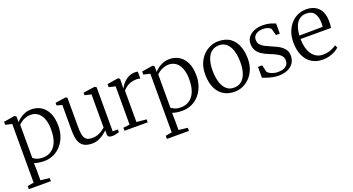

<svg xmlns="http://www.w3.org/2000/svg" viewBox="-50 -1178 3747 2039"><g transform="rotate(-20 1823.0 -159.0)"><path d="M12 235.5V200L83.5 188V-475.5L10 -492.5V-527L129 -546.5H138L153 -533.5V-470.5Q167.5 -487 191.8 -506.2Q216 -525.5 250 -539Q284 -552.5 326.5 -552.5Q384 -552.5 432 -524.2Q480 -496 508.5 -437.2Q537 -378.5 537 -288Q537 -225 517.5 -170.8Q498 -116.5 462.2 -75.5Q426.5 -34.5 377.2 -11.8Q328 11 268.5 11Q238 11 207 6Q176 1 158 -6.5L160 80V188.5L261 200V235.5ZM269 -28.5Q323 -28.5 364 -55.8Q405 -83 428.2 -138.2Q451.5 -193.5 451.5 -278Q451.5 -336 439.5 -378.2Q427.5 -420.5 406.5 -447.5Q385.5 -474.5 357.8 -487.5Q330 -500.5 298.5 -500.5Q266.5 -500.5 239.2 -490.2Q212 -480 191.8 -465.8Q171.5 -451.5 160 -439V-66Q168.5 -54 198 -41.2Q227.5 -28.5 269 -28.5Z M1037 8.5Q1014 8.5 1001 -0.2Q988 -9 988 -33V-74.5Q970 -56 943.2 -36.2Q916.5 -16.5 883.8 -3Q851 10.5 814 10.5Q726 10.5 689.2 -37.2Q652.5 -85 652.5 -191.5V-482.5L592.5 -500V-529L707.5 -546.5H715L729.5 -536.5V-200.5Q729.5 -148 737.8 -113.2Q746 -78.5 768.2 -61.5Q790.5 -44.5 833 -44.5Q865 -44.5 893 -54.2Q921 -64 943.5 -78.8Q966 -93.5 982 -108V-482.5L909 -500V-529L1034 -546.5H1041L1059 -536.5V-37H1118.5L1117.5 -6.5Q1101.5 -1.5 1082 3.5Q1062.5 8.5 1037 8.5Z M1179 0V-34L1252 -43V-475.5L1179.5 -492.5V-527L1297 -546.5H1308L1323 -533.5V-509.5L1321 -423L1322.5 -426.5Q1327 -437 1340 -456.5Q1353 -476 1374.8 -496.5Q1396.5 -517 1426.8 -531.2Q1457 -545.5 1495 -545.5Q1507.5 -545.5 1514.8 -544.2Q1522 -543 1526.5 -541.5V-462.5Q1523 -465 1512.2 -467.5Q1501.5 -470 1486 -470Q1446 -470 1416.8 -459.8Q1387.5 -449.5 1366.2 -433Q1345 -416.5 1329.5 -398.5V-44L1441.5 -33.5V0Z M1572.5 235.5V200L1644 188V-475.5L1570.5 -492.5V-527L1689.5 -546.5H1698.5L1713.5 -533.5V-470.5Q1728 -487 1752.2 -506.2Q1776.5 -525.5 1810.5 -539Q1844.5 -552.5 1887 -552.5Q1944.5 -552.5 1992.5 -524.2Q2040.5 -496 2069 -437.2Q2097.5 -378.5 2097.5 -288Q2097.5 -225 2078 -170.8Q2058.5 -116.5 2022.8 -75.5Q1987 -34.5 1937.8 -11.8Q1888.5 11 1829 11Q1798.5 11 1767.5 6Q1736.5 1 1718.5 -6.5L1720.5 80V188.5L1821.5 200V235.5ZM1829.5 -28.5Q1883.5 -28.5 1924.5 -55.8Q1965.5 -83 1988.8 -138.2Q2012 -193.5 2012 -278Q2012 -336 2000 -378.2Q1988 -420.5 1967 -447.5Q1946 -474.5 1918.2 -487.5Q1890.5 -500.5 1859 -500.5Q1827 -500.5 1799.8 -490.2Q1772.5 -480 1752.2 -465.8Q1732 -451.5 1720.5 -439V-66Q1729 -54 1758.5 -41.2Q1788 -28.5 1829.5 -28.5Z M2188.5 -269.5Q2188.5 -337 2209.5 -389.5Q2230.5 -442 2266.2 -478.5Q2302 -515 2346.2 -534Q2390.5 -553 2436.5 -553Q2522.5 -553 2574.2 -514Q2626 -475 2649 -411.2Q2672 -347.5 2672 -273Q2672 -206 2651 -153.2Q2630 -100.5 2594.2 -63.8Q2558.5 -27 2514.5 -8Q2470.5 11 2424.5 11Q2360.5 11 2315.2 -11.8Q2270 -34.5 2242 -73.5Q2214 -112.5 2201.2 -163Q2188.5 -213.5 2188.5 -269.5ZM2430.5 -32Q2478.5 -32 2513 -58.5Q2547.5 -85 2566 -137Q2584.5 -189 2584.5 -265.5Q2584.5 -313 2576.2 -357Q2568 -401 2549.8 -435.5Q2531.5 -470 2502.5 -490Q2473.5 -510 2431.5 -510Q2382.5 -510 2347.8 -483.8Q2313 -457.5 2294.5 -405.8Q2276 -354 2276 -277Q2276 -229 2284.5 -185Q2293 -141 2311.5 -106.2Q2330 -71.5 2359.2 -51.8Q2388.5 -32 2430.5 -32Z M2917.5 10.5Q2884.5 10.5 2850.2 3Q2816 -4.5 2787.5 -14.2Q2759 -24 2743 -30V-152.5H2791L2809 -74.5Q2814.5 -65 2832 -54Q2849.5 -43 2874 -35.8Q2898.5 -28.5 2925.5 -28.5Q2965.5 -28.5 2992 -39Q3018.5 -49.5 3031.5 -69.8Q3044.5 -90 3044.5 -118Q3044.5 -146 3028.5 -166.8Q3012.5 -187.5 2980.2 -205Q2948 -222.5 2899.5 -241Q2849.5 -260.5 2816.8 -284Q2784 -307.5 2767.8 -338Q2751.5 -368.5 2751.5 -409.5Q2751.5 -454.5 2777 -486Q2802.5 -517.5 2844.2 -534.2Q2886 -551 2934.5 -551Q2974.5 -551 3003.2 -545Q3032 -539 3051.2 -531.5Q3070.5 -524 3081.5 -520.5V-405H3038.5L3018 -479Q3013.5 -487.5 3001 -495.2Q2988.5 -503 2970 -508Q2951.5 -513 2928 -513Q2899 -513.5 2874 -504Q2849 -494.5 2833.8 -476.5Q2818.5 -458.5 2818.5 -431.5Q2818.5 -397.5 2836 -376.2Q2853.5 -355 2881.8 -340.5Q2910 -326 2942 -312.5Q2974.5 -298.5 3005 -284Q3035.5 -269.5 3059.5 -251Q3083.5 -232.5 3097.8 -207Q3112 -181.5 3112 -145.5Q3112 -97 3087.8 -62Q3063.5 -27 3019.8 -8.2Q2976 10.5 2917.5 10.5Z M3420 11Q3344 11 3291.5 -24Q3239 -59 3211.8 -121.8Q3184.5 -184.5 3184.5 -267.5Q3184.5 -333 3204 -385.5Q3223.5 -438 3257.2 -475.2Q3291 -512.5 3335.2 -532.5Q3379.5 -552.5 3429.5 -552.5Q3516 -552.5 3566 -503.2Q3616 -454 3619 -359.5Q3619 -330.5 3617.8 -310.8Q3616.5 -291 3613 -276H3269Q3269 -228 3279.2 -185Q3289.5 -142 3310.5 -109Q3331.5 -76 3364 -57Q3396.5 -38 3440 -38Q3483 -38 3525.2 -53.5Q3567.5 -69 3590 -88.5L3604.5 -57.5Q3585.5 -38.5 3556.2 -23Q3527 -7.5 3491.5 1.8Q3456 11 3420 11ZM3270 -314.5 3533.5 -317.5Q3535 -326.5 3535.8 -339Q3536.5 -351.5 3536.5 -361Q3536.5 -427 3508.5 -468.5Q3480.5 -510 3417 -510Q3384 -510 3357.8 -497Q3331.5 -484 3312.8 -459.2Q3294 -434.5 3283.2 -398Q3272.5 -361.5 3270 -314.5Z"/></g></svg>

Font: Merriweather 60pt Light
Style: Regular
Weight: 300
Version: Version 2.100